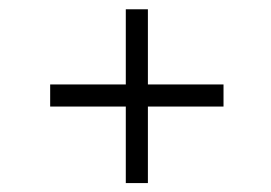

<svg xmlns="http://www.w3.org/2000/svg" viewBox="-20 -457 599 424"><path d="M306.6 -221.7V-52.7H257.8V-221.7H90.8V-270.5H257.8V-436.5H306.6V-270.5H473.6V-221.7Z"/></svg>

Font: Surma
Style: Regular
Weight: 400
Designer: Sue Lloyd-Williams
Foundry: Sylheti Translation And Research
Version: Version 3.000